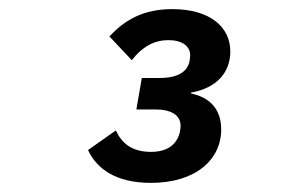

<svg xmlns="http://www.w3.org/2000/svg" viewBox="-20 -724 640 421"><path d="M291 -553 279 -484H321C356 -484 376 -471 376 -448C376 -443 375 -437 374 -433C367 -406 346 -391 311 -391C269 -391 247 -410 234 -438L173 -395C192 -354 234 -323 311 -323C409 -323 465 -374 465 -440C465 -483 442 -510 399 -519V-521C456 -531 485 -566 485 -611C485 -666 439 -704 358 -704C295 -704 254 -681 220 -644L269 -592C293 -623 320 -636 349 -636C379 -636 397 -623 397 -603C397 -598 396 -591 395 -587C391 -572 377 -553 330 -553Z"/></svg>

Font: IBM Plex Mono SmBld
Style: Italic
Weight: 600
Italic angle: -9.5°
Monospace: yes
Designer: Mike Abbink, Paul van der Laan, Pieter van Rosmalen
Foundry: Bold Monday
Version: Version 2.004